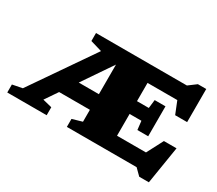

<svg xmlns="http://www.w3.org/2000/svg" viewBox="-141 -1060 1604 1416"><g transform="rotate(30 661.5 -352.0)"><path d="M507.5 0V-68L591.5 -92.5V-194H329.5L257 -87.5L335.5 -68V0H0V-68L84 -84.5L446 -610L347.5 -639V-707H1121.5L1187 -756H1258V-474H1156L1114 -578.5H860.5V-423H961L969.5 -495H1061.5V-240H969.5L961 -314H860.5V-128.5H1107L1179.5 -267.5H1287L1235.5 51.5H1153.5L1101.5 0ZM420 -327H591.5V-579Z"/></g></svg>

Font: Newsreader Caption ExtraBold
Style: Regular
Weight: 800
Designer: Hugues Gentile
Foundry: Production Type
Version: Version 1.001